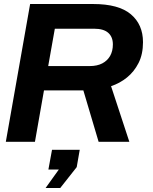

<svg xmlns="http://www.w3.org/2000/svg" viewBox="-20 -706 762 956"><path d="M9 0 130 -686H444Q571 -686 631.5 -635Q692 -584 692 -496Q692 -436 670 -392.5Q648 -349 612 -320Q576 -291 533 -277L624 0H471L395 -256H199L154 0ZM220 -377H426Q464 -377 489.5 -390.5Q515 -404 528.5 -428Q542 -452 542 -485Q542 -522 519 -542.5Q496 -563 449 -563H253ZM207 230 273 138H221L239 40H377L362 126L280 230Z"/></svg>

Font: Archivo VF Beta
Style: Italic
Weight: 400
Italic angle: -10°
Designer: Hector Gatti
Foundry: Omnibus-Type
Version: Version 1.002